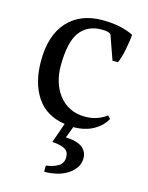

<svg xmlns="http://www.w3.org/2000/svg" viewBox="-115 -584 697 907"><g transform="rotate(15 233.0 -130.5)"><path d="M427 -70Q408 -34 367 -11Q326 12 269 12L248 68Q303 70 328.5 89.5Q354 109 354 142Q354 169 339 190Q324 211 300 225Q276 239 249 245Q222 251 198 251Q194 251 191 251V221Q229 216 251.5 201.5Q274 187 274 158Q274 131 254 119.5Q234 108 192 105L226 8Q133 -6 87 -75Q41 -144 41 -250Q41 -377 103 -444.5Q165 -512 272 -512Q321 -512 359.5 -503.5Q398 -495 425 -481Q422 -448 414 -407Q406 -366 394 -339H367L325 -458Q318 -463 309 -465.5Q300 -468 279 -468Q211 -468 174 -418.5Q137 -369 137 -251Q137 -213 147.5 -177Q158 -141 179.5 -112.5Q201 -84 233.5 -67Q266 -50 309 -50Q344 -50 370 -60Q396 -70 414 -84Z"/></g></svg>

Font: PTSerif
Style: Regular
Weight: 400
Designer: A.Korolkova, O.Umpeleva, V.Yefimov
Foundry: ParaType Ltd
Version: Version 1.000W OFL; ttfautohint (v1.2) -l 8 -r 50 -G 200 -x 